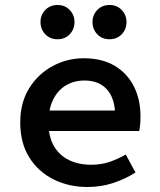

<svg xmlns="http://www.w3.org/2000/svg" viewBox="-20 -736 640 768"><path d="M330 12Q255 12 194 -18.5Q133 -49 97 -106.5Q61 -164 61 -246Q61 -326 97 -383.5Q133 -441 191 -472Q249 -503 315 -503Q388 -503 438.5 -473Q489 -443 515.5 -390.5Q542 -338 542 -270Q542 -253 540.5 -237.5Q539 -222 537 -212H144V-294H463L441 -268Q441 -341 408.5 -377.5Q376 -414 318 -414Q277 -414 244.5 -395Q212 -376 193 -338.5Q174 -301 174 -246Q174 -189 195.5 -152Q217 -115 255.5 -96Q294 -77 345 -77Q384 -77 417 -88Q450 -99 483 -118L522 -46Q483 -21 434 -4.5Q385 12 330 12ZM210 -579Q180 -579 161 -599Q142 -619 142 -648Q142 -676 161 -696Q180 -716 210 -716Q240 -716 259 -696Q278 -676 278 -648Q278 -619 259 -599Q240 -579 210 -579ZM418 -579Q388 -579 369 -599Q350 -619 350 -648Q350 -676 369 -696Q388 -716 418 -716Q448 -716 467 -696Q486 -676 486 -648Q486 -619 467 -599Q448 -579 418 -579Z"/></svg>

Font: Source Code Pro ExtraLight SemiBold
Style: Regular
Weight: 600
Monospace: yes
Version: Version 1.018;hotconv 1.0.116;makeotfexe 2.5.65601